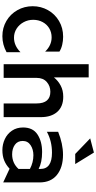

<svg xmlns="http://www.w3.org/2000/svg" viewBox="392 -1210 828 1653"><g transform="rotate(90 806.5 -383.0)"><path d="M296 -512Q220 -512 160 -476.5Q100 -441 66.5 -381Q33 -321 33 -250Q33 -178 67 -118Q101 -58 160 -23.5Q219 11 291 11Q364 11 429 -25V-145Q373 -89 304 -89Q261 -89 226 -111.5Q191 -134 170.5 -172Q150 -210 150 -254Q150 -299 169.5 -335.5Q189 -372 223.5 -392.5Q258 -413 301 -413Q370 -413 424 -357V-480Q399 -496 365 -504Q331 -512 296 -512Z M812 -513Q758 -513 716.5 -491Q675 -469 646 -433V-732H532V0H650V-284Q650 -340 685 -371Q720 -402 770 -402Q819 -402 844.5 -372.5Q870 -343 870 -284V0H988V-320Q988 -410 942.5 -461.5Q897 -513 812 -513Z M1308 -73Q1259 -73 1226 -96.5Q1193 -120 1193 -164Q1193 -208 1229.5 -232Q1266 -256 1316 -256Q1378 -256 1434 -226V-128Q1384 -73 1308 -73ZM1312 -511Q1218 -511 1114 -469V-372Q1194 -416 1294 -416Q1434 -416 1434 -317V-301Q1378 -331 1288 -331Q1198 -331 1137.5 -291.5Q1077 -252 1077 -167Q1077 -112 1104.5 -71.5Q1132 -31 1177 -10Q1222 11 1272 11Q1322 11 1360.5 -4.5Q1399 -20 1432 -51L1550 4V-309Q1550 -407 1485 -459Q1420 -511 1312 -511ZM1305 -616H1392L1293 -777L1171 -745Z"/></g></svg>

Font: Geom Medium
Style: Bold
Weight: 500
Version: Version 1.102